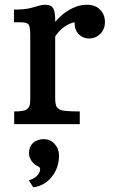

<svg xmlns="http://www.w3.org/2000/svg" viewBox="-20 -525 478 812"><path d="M39.1 0ZM40 -53.7Q82 -53.7 92.8 -62.3Q103.5 -70.8 105.7 -80.6Q107.9 -90.3 107.9 -105V-374Q107.9 -409.2 101.8 -419.9Q95.7 -430.7 68.8 -430.7H39.1V-484.4Q85.4 -484.4 111.1 -491.5Q136.7 -498.5 147.7 -501.7Q158.7 -504.9 171.4 -504.9Q196.3 -504.9 204.8 -490.2Q213.4 -475.6 213.4 -442.4V-432.6Q255.4 -481.9 308.6 -499Q327.6 -504.9 346.7 -504.9Q383.3 -504.9 403.6 -483.9Q423.8 -462.9 423.8 -432.1Q423.8 -401.4 404.3 -381.8Q384.8 -362.3 356.9 -362.3Q329.6 -362.3 311.8 -381.8Q293.9 -401.4 295.9 -430.7Q275.9 -427.7 253.2 -412.4Q230.5 -397 213.4 -370.6V-109.4Q213.4 -90.8 216.6 -79.8Q219.7 -68.8 233.6 -61.3Q247.6 -53.7 317.4 -53.7V0H40ZM102.5 123.5Q102.5 95.7 119.6 79.6Q136.7 63.5 164.6 63.5Q192.4 63.5 210.9 83.7Q229.5 104 229.5 132.8Q229.5 185.1 198.7 223.1Q168 261.2 120.6 267.1L102.1 237.8Q134.8 227.1 145.5 206.1Q156.2 185.1 139.9 178Q123.5 170.9 113 155Q102.5 139.2 102.5 123.5Z"/></svg>

Font: Arbutus Slab
Style: Regular
Weight: 400
Designer: Karolina Lach
Foundry: Karolina Lach
Version: Version 1.001; ttfautohint (v0.92) -l 10 -r 16 -G 200 -x 7 -